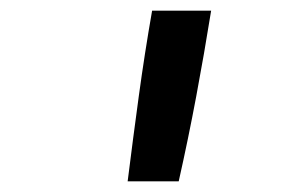

<svg xmlns="http://www.w3.org/2000/svg" viewBox="-20 -792 540 361"><path d="M220 -451Q230 -531 241 -611.5Q252 -692 266 -772H377Q364 -691 349 -611Q334 -531 316 -451Z"/></svg>

Font: Iosevka Curly Semibold Oblique
Style: Regular
Weight: 600
Italic angle: -9°
Monospace: yes
Designer: Belleve Invis
Foundry: Belleve Invis
Version: Version 11.1.0; ttfautohint (v1.8.3)